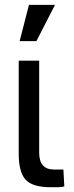

<svg xmlns="http://www.w3.org/2000/svg" viewBox="-20 -782 310 806"><path d="M144.5 -527.3V-140.6Q144.5 -70.3 207 -70.3H246.1L250 0Q242.2 3.9 224.6 3.9Q207 3.9 191.4 3.9Q117.2 3.9 87.9 -27.3Q58.6 -58.6 58.6 -136.7V-527.3ZM101.6 -761.7H210.9L132.8 -609.4H62.5Z"/></svg>

Font: 和音 by 宁静之雨，公众号njzyshare
Style: Regular
Weight: 400
Designer: Steve Matteson
Foundry: Ascender Corporation
Version: Version 6.00;June 8, 2018;FontCreator 11.0.0.2388 32-bit